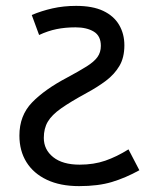

<svg xmlns="http://www.w3.org/2000/svg" viewBox="-20 -623 494 653"><path d="M249 10Q185 10 139.5 -11.5Q94 -33 70 -71.5Q46 -110 46 -162Q46 -230 89 -274.5Q132 -319 208 -359Q249 -381 274.5 -397Q300 -413 311.5 -429Q323 -445 323 -467Q323 -501 299 -515.5Q275 -530 237 -530Q202 -530 172.5 -524Q143 -518 113 -504L88 -572Q121 -586 158.5 -594.5Q196 -603 239 -603Q295 -603 331 -586Q367 -569 385 -538.5Q403 -508 403 -469Q403 -427 386 -398.5Q369 -370 340.5 -348.5Q312 -327 275 -307Q220 -277 188 -254.5Q156 -232 142.5 -209Q129 -186 129 -154Q129 -114 161 -88.5Q193 -63 251 -63Q299 -63 338 -76.5Q377 -90 417 -115L454 -44Q407 -18 360.5 -4Q314 10 249 10Z"/></svg>

Font: uguzrati15
Style: Book
Weight: 400
Designer: Jelle Bosma - Monotype Design Team, Universal Thirst
Foundry: Monotype Imaging Inc.
Version: Version 2.106